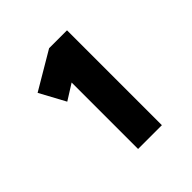

<svg xmlns="http://www.w3.org/2000/svg" viewBox="-112 -861 508 508"><g transform="rotate(-45 142.0 -606.5)"><path d="M122 -429V-710L132 -684L78 -650L39 -722L144 -784H211V-429H167Q158 -429 147 -429Q136 -429 122 -429Z"/></g></svg>

Font: Lexend Mega Medium
Style: Regular
Weight: 500
Version: Version 1.007